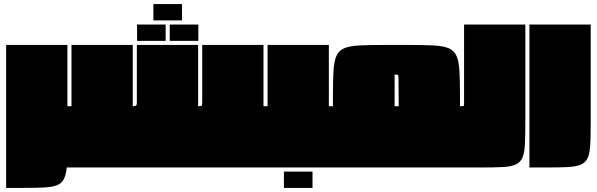

<svg xmlns="http://www.w3.org/2000/svg" viewBox="-20 -820 2922 940"><path d="M10 100V-600H310V-300H320V0H307Q303 37 292 58Q281 79 257.5 87.5Q234 96 193 98Q152 100 88 100Z M970 -600H1270V-300H1280V0H319Q316 -37 313 -76.5Q310 -116 310 -153Q310 -164 310 -172.5Q310 -181 311 -194Q312 -207 314 -231.5Q316 -256 319 -300H330V-600H630V-300Q640 -300 645 -302.5Q650 -305 650 -320V-600H950V-300Q964 -300 967 -302.5Q970 -305 970 -320ZM651 -700H791V-620H651ZM811 -700H951V-620H811ZM731 -800H871V-720H731Z M1270 -153Q1270 -164 1270 -172.5Q1270 -181 1271 -194Q1272 -207 1274 -231.5Q1276 -256 1279 -300H1290V-600H1590V-300H1600V0H1279Q1276 -37 1273 -76.5Q1270 -116 1270 -153ZM1370 20H1510V100H1370Z M1865 -600H1977Q2054 -600 2102.5 -597.5Q2151 -595 2177.5 -583.5Q2204 -572 2215.5 -545Q2227 -518 2229.5 -470Q2232 -422 2232 -345V-300H2242V0H2046Q2037 0 2027 0Q2017 0 2007 0H1835Q1825 0 1815 0Q1805 0 1796 0H1599Q1596 -37 1593 -76.5Q1590 -116 1590 -153Q1590 -164 1590 -172.5Q1590 -181 1591 -194Q1592 -207 1594 -231.5Q1596 -256 1599 -300H1610V-345Q1610 -422 1612.5 -470Q1615 -518 1626.5 -545Q1638 -572 1664.5 -583.5Q1691 -595 1739.5 -597.5Q1788 -600 1865 -600ZM1931 -435Q1931 -450 1928.5 -452.5Q1926 -455 1912 -455V-300H1932Z M2252 -700H2552V-225Q2552 -158 2550 -115Q2548 -72 2538 -48.5Q2528 -25 2504.5 -14.5Q2481 -4 2439 -2Q2397 0 2330 0H2241Q2238 -37 2235 -76.5Q2232 -116 2232 -153Q2232 -164 2232 -172.5Q2232 -181 2233 -194Q2234 -207 2236 -231.5Q2238 -256 2241 -300H2242Q2250 -300 2251 -302.5Q2252 -305 2252 -320Z M2572 -700H2872V-225Q2872 -158 2870 -115Q2868 -72 2858 -48.5Q2848 -25 2824.5 -14.5Q2801 -4 2759 -2Q2717 0 2650 0H2572Z"/></svg>

Font: Badeen Display
Style: Regular
Weight: 400
Version: Version 1.000; ttfautohint (v1.8.4.7-5d5b)